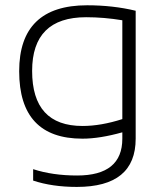

<svg xmlns="http://www.w3.org/2000/svg" viewBox="-20 -533 620 738"><path d="M450.2 -455.1Q379.4 -466.8 311 -466.8Q103.5 -466.8 103.5 -260.3Q103.5 -48.8 297.4 -48.8Q367.7 -48.8 450.2 -75.2ZM501.5 0Q501.5 185.5 275.4 185.5Q180.7 185.5 107.4 161.1V117.2Q182.1 141.6 276.4 141.6Q450.2 141.6 450.2 0V-24.4Q363.3 0 296.9 0Q53.7 0 53.7 -259.3Q53.7 -512.7 314.9 -512.7Q414.1 -512.7 501.5 -491.7Z"/></svg>

Font: Voltera Light
Style: Light
Weight: 300
Designer: Bernd Montag
Version: Version 1.301